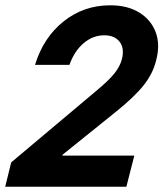

<svg xmlns="http://www.w3.org/2000/svg" viewBox="-38 -705 617 725"><path d="M-18.3 0 4.2 -91.7 324.2 -360.8Q372.5 -400.8 394.2 -427.9Q415.8 -455 422.5 -482.5Q432.5 -522.5 413.8 -547.1Q395 -571.7 355.8 -571.7Q312.5 -571.7 277.5 -541.7Q242.5 -511.7 224.2 -460H94.2Q125.8 -563.3 202.1 -624.2Q278.3 -685 378.3 -685Q443.3 -685 487.5 -657.9Q531.7 -630.8 549.6 -584.2Q567.5 -537.5 551.7 -477.5Q540 -428.3 505.4 -384.2Q470.8 -340 399.2 -282.5L198.3 -120.8L197.5 -117.5H469.2L439.2 0Z"/></svg>

Font: Funnel Sans Light
Style: Bold Italic
Weight: 700
Italic angle: -14.036°
Version: Version 1.000